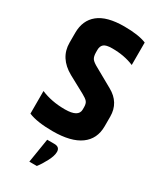

<svg xmlns="http://www.w3.org/2000/svg" viewBox="-226 -774 892 1066"><g transform="rotate(30 219.5 -241.0)"><path d="M20 -531Q20 -611 74 -654.5Q128 -698 239 -698Q331 -698 381 -677V-533Q320 -559 242 -559Q202 -559 188 -546.5Q174 -534 174 -511V-496Q174 -468 183.5 -454.5Q193 -441 225 -424L339 -360Q421 -315 421 -225V-163Q421 -82 361 -38.5Q301 5 184 5Q84 5 29 -18V-163Q97 -134 182 -134Q269 -134 269 -183V-198Q269 -221 259.5 -232.5Q250 -244 224 -258L117 -316Q20 -370 20 -468ZM182 61H228Q263 61 263 93Q263 118 243.5 155Q224 192 205 216H157Z"/></g></svg>

Font: Khand Black
Style: Regular
Weight: 900
Designer: Sanchit Sawaria and Jyotish Sonowal (Devanagari), Satya Rajpurohit (Latin)
Foundry: Indian Type Foundry
Version: Version 2.000;PS 1.0;hotconv 1.0.79;makeotf.lib2.5.61930